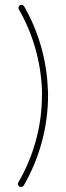

<svg xmlns="http://www.w3.org/2000/svg" viewBox="-20 -770 270 787"><path d="M152 -379C152 -254 118 -130 55 -22C52 -16 54 -8 60 -5C66 -2 73 -4 77 -9C142 -121 177 -250 177 -379C177 -387 177 -396 176 -404C172 -523 138 -641 79 -744C75 -750 68 -752 62 -749C56 -745 54 -737 57 -732C115 -632 147 -518 152 -403C152 -395 152 -387 152 -379Z"/></svg>

Font: LS
Style: Light
Weight: 300
Designer: BSozoo
Foundry: BSozoo
Version: Version 001.000